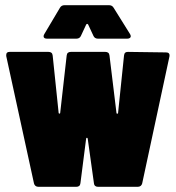

<svg xmlns="http://www.w3.org/2000/svg" viewBox="-20 -720 677 740"><path d="M161 -571H275C283 -571 289 -575 292 -582L312 -625C314 -629 318 -629 320 -625L340 -582C343 -575 349 -571 357 -571H471C479 -571 484 -575 484 -580C484 -583 483 -586 481 -589L418 -690C414 -697 408 -700 400 -700H229C221 -700 215 -697 211 -690L151 -589C149 -586 148 -583 148 -580C148 -574 153 -571 161 -571ZM128 0H274C283 0 289 -4 290 -14L312 -186C313 -190 317 -190 318 -186L342 -14C343 -4 349 0 358 0H511C520 0 526 -5 528 -13L633 -502C635 -513 630 -518 620 -518L473 -520C464 -520 459 -516 458 -506L435 -284C435 -281 429 -281 429 -284L402 -506C401 -516 395 -520 386 -520H253C244 -520 238 -516 237 -506L212 -285C212 -281 206 -281 206 -285L183 -506C182 -516 176 -520 167 -520H17C8 -520 4 -516 4 -508C4 -507 4 -506 4 -504L111 -13C113 -5 119 0 128 0Z"/></svg>

Font: Barlow Condensed Black
Style: Regular
Weight: 900
Width: 3
Designer: Jeremy Tribby
Foundry: Tribby Type
Version: Version 1.422;hotconv 1.0.109;makeotfexe 2.5.65596